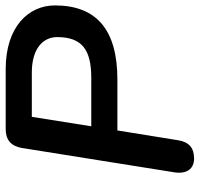

<svg xmlns="http://www.w3.org/2000/svg" viewBox="-34 -676 718 691"><g transform="rotate(-90 325.5 -331.0)"><path d="M100 8C139 8 160 -11 166 -51L201 -268H384C562 -268 651 -342 651 -493C651 -587 575 -670 422 -670H206C168 -670 145 -652 138 -612L50 -61C44 -18 63 8 100 8ZM390 -362H216L250 -576H409C499 -576 537 -533 537 -485C537 -394 490 -362 390 -362Z"/></g></svg>

Font: SN Pro Semibold
Style: Italic
Weight: 600
Italic angle: -9°
Designer: Tobias Whetton
Foundry: Supernotes
Version: Version 1.001;Glyphs 3.2 (3249)